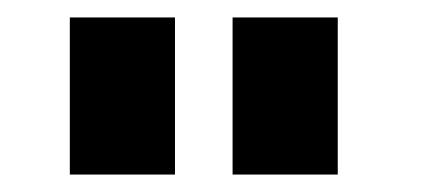

<svg xmlns="http://www.w3.org/2000/svg" viewBox="-20 -740 507 220"><path d="M180.5 -540V-720H60V-540ZM367 -540V-720H246.5V-540Z"/></svg>

Font: Hauora
Style: Bold
Weight: 700
Designer: Wayne Shih
Foundry: WCYS
Version: Version 1.001;hotconv 1.0.109;makeotfexe 2.5.65596